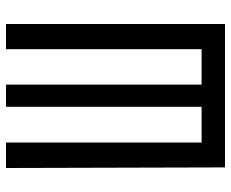

<svg xmlns="http://www.w3.org/2000/svg" viewBox="-85 -685 770 640"><g transform="rotate(-90 300.0 -365.0)"><path d="M62 0 60 -730H145V-78H264V-730H338V-78H456V-730H540V0Z"/></g></svg>

Font: JetBrains Mono
Style: Regular
Weight: 400
Monospace: yes
Designer: Philipp Nurullin, Konstantin Bulenkov
Foundry: JetBrains
Version: Version 2.305